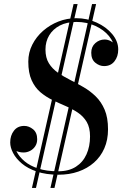

<svg xmlns="http://www.w3.org/2000/svg" viewBox="-20 -850 605 950"><path d="M270 14.5Q208 14.5 162.5 -1Q117 -16.5 88 -41Q59 -65.5 44.8 -93Q30.5 -120.5 30.5 -145Q30.5 -179.5 48.8 -203.2Q67 -227 100 -227Q123 -227 143.5 -210.5Q164 -194 164 -161Q164 -141 154.2 -126.2Q144.5 -111.5 129 -103.5Q113.5 -95.5 96.5 -95.5Q72 -95.5 51.8 -107.2Q31.5 -119 31.5 -145H50.5Q50.5 -123 63.2 -98.2Q76 -73.5 102.2 -51.5Q128.5 -29.5 169.5 -16Q210.5 -2.5 267.5 -2.5Q320.5 -2.5 355.5 -25Q390.5 -47.5 408 -86.5Q425.5 -125.5 425.5 -175Q425.5 -219 409 -246.8Q392.5 -274.5 365.2 -292.8Q338 -311 305.5 -325Q273 -339 240.2 -354.8Q207.5 -370.5 180.2 -393.5Q153 -416.5 136.5 -453Q120 -489.5 120 -545Q120 -590 139.8 -629Q159.5 -668 193.2 -697.5Q227 -727 269.2 -743.5Q311.5 -760 357 -760Q411 -760 458.5 -738.2Q506 -716.5 535.5 -681Q565 -645.5 565 -605Q565 -570.5 546.5 -546.8Q528 -523 495 -523Q472 -523 451.8 -539.5Q431.5 -556 431.5 -589Q431.5 -619 451.8 -636.8Q472 -654.5 497.5 -654.5Q513.5 -654.5 528.8 -646.2Q544 -638 554 -626.5Q564 -615 564 -605H545Q545 -640 519.5 -671.2Q494 -702.5 451.5 -722Q409 -741.5 358.5 -741.5Q310.5 -741.5 276.2 -723.8Q242 -706 223.5 -675.2Q205 -644.5 205 -605Q205 -564 221.8 -537Q238.5 -510 266 -490.8Q293.5 -471.5 326.8 -454.8Q360 -438 393 -419Q426 -400 453.5 -373.2Q481 -346.5 497.8 -307.2Q514.5 -268 514.5 -210Q514.5 -157.5 496.2 -116Q478 -74.5 445 -45.5Q412 -16.5 367.5 -1Q323 14.5 270 14.5ZM138 80 344 -830H364L158 80ZM229.5 80 435.5 -830H455.5L249.5 80Z"/></svg>

Font: Bodoni Moda 11pt
Style: Italic
Weight: 400
Italic angle: -13°
Version: Version 2.004